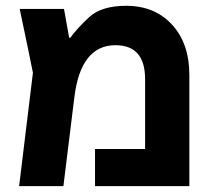

<svg xmlns="http://www.w3.org/2000/svg" viewBox="-20 -632 738 652"><path d="M408.2 -612.3Q505.9 -612.3 564.5 -547.9Q623 -484.4 623 -377Q623 -251 623 0Q543 0 302.7 0Q302.7 -31.2 302.7 -126Q345.7 -126 472.7 -126Q472.7 -185.5 472.7 -363.3Q472.7 -478.5 372.1 -478.5Q253.9 -478.5 232.4 -300.8Q219.7 -200.2 195.3 0Q157.2 0 44.9 0Q56.6 -96.7 91.8 -384.8Q81.1 -439.5 46.9 -601.6Q85 -601.6 197.3 -601.6Q201.2 -577.1 214.8 -503.9Q215.8 -503.9 218.8 -503.9Q242.2 -536.1 283.2 -574.2Q325.2 -612.3 408.2 -612.3Z"/></svg>

Font: Noto Sans Hebrew DECATHLON 
Style: Bold
Weight: 400
Designer: Monotype Design Team
Version: Version 2.000;GOOG;noto-fonts:20170220:a8a215d2e889